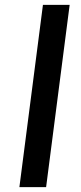

<svg xmlns="http://www.w3.org/2000/svg" viewBox="-20 -767 333 787"><path d="M59.5 0 156 -747H265.5L169 0Z"/></svg>

Font: Merriweather Sans Italic
Style: Regular
Weight: 400
Italic angle: -7.5°
Designer: Eben Sorkin
Foundry: Eben Sorkin
Version: Version 1.008; ttfautohint (v1.7.19-72a1) -l 8 -r 50 -G 200 